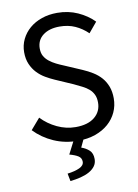

<svg xmlns="http://www.w3.org/2000/svg" viewBox="-96 -731 725 1007"><g transform="rotate(-10 267.0 -227.5)"><path d="M92 -143Q127 -106 174.5 -83.5Q222 -61 273 -61Q338 -61 374 -90.5Q410 -120 410 -168Q410 -193 401.5 -210.5Q393 -228 378.5 -240.5Q364 -253 344 -263Q324 -273 301 -284L207 -325Q184 -335 160 -349Q136 -363 117 -383Q98 -403 86 -430.5Q74 -458 74 -494Q74 -531 89.5 -563Q105 -595 132.5 -618.5Q160 -642 197.5 -655Q235 -668 280 -668Q339 -668 389 -645.5Q439 -623 474 -587L429 -533Q399 -562 362.5 -578.5Q326 -595 280 -595Q225 -595 191.5 -569.5Q158 -544 158 -499Q158 -475 167.5 -458.5Q177 -442 193 -429.5Q209 -417 228 -407.5Q247 -398 267 -390L360 -350Q388 -338 413 -322.5Q438 -307 456 -286.5Q474 -266 484.5 -238.5Q495 -211 495 -175Q495 -136 479.5 -102Q464 -68 435 -42.5Q406 -17 365 -2.5Q324 12 272 12Q203 12 144 -14Q85 -40 42 -85ZM254 -3H307L282 50Q306 58 323.5 74Q341 90 341 121Q341 143 329 159Q317 175 297 186Q277 197 250.5 203.5Q224 210 196 213L188 172Q228 167 252.5 155.5Q277 144 277 124Q277 104 260.5 93.5Q244 83 214 75Z"/></g></svg>

Font: Myanmar Sanpya
Style: Regular
Weight: 400
Designer: Danh Hong
Foundry: Google Inc.
Version: Version 2.00 November 22, 2015